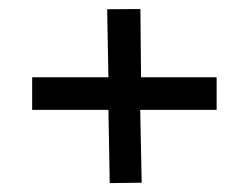

<svg xmlns="http://www.w3.org/2000/svg" viewBox="-20 -432 562 434"><path d="M228 -18.1 300.3 -19 296.9 -183.6H469.7V-257.3H298.8L297.4 -411.6L222.2 -411.1L225.1 -257.3H52.7V-183.6H225.1Z"/></svg>

Font: SG Kara SemiBold
Style: Regular
Weight: 400
Designer: Damoon Khanjanzadeh
Version: Version 1.000